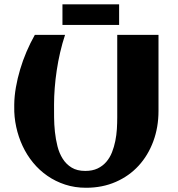

<svg xmlns="http://www.w3.org/2000/svg" viewBox="-20 -867 836 902"><path d="M285.6 -703.1Q272.5 -663.6 262.7 -621.3Q252.9 -579.1 246.6 -536.9Q240.2 -494.6 237.1 -453.6Q233.9 -412.6 233.9 -376Q233.9 -349.1 234.1 -315.7Q234.4 -282.2 238 -247.6Q241.7 -212.9 250 -179.9Q258.3 -147 274.7 -121.1Q291 -95.2 316.7 -79.6Q342.3 -64 380.4 -64Q414.1 -64 438.2 -75.4Q462.4 -86.9 479.2 -106.4Q496.1 -126 506.1 -151.4Q516.1 -176.8 521.7 -204.6Q527.3 -232.4 529.1 -261Q530.8 -289.6 530.8 -315.4V-703.1H724.6V-345.7Q724.6 -269 700.2 -203.1Q675.8 -137.2 631.3 -88.6Q586.9 -40 523.9 -12.5Q460.9 15.1 384.3 15.1Q331.5 15.1 286.1 0.2Q240.7 -14.6 202.9 -40.8Q165 -66.9 135.5 -102.8Q106 -138.7 86.2 -181.2Q66.4 -223.6 56.2 -270.8Q45.9 -317.9 46.9 -366.2V-376Q47.4 -415 54.7 -456.8Q62 -498.5 74.5 -540.5Q86.9 -582.5 104.5 -623.8Q122.1 -665 143.6 -703.1ZM539.6 -750H273.4V-846.7H539.6Z"/></svg>

Font: Aclonica
Style: Regular
Weight: 400
Version: Version 1.001